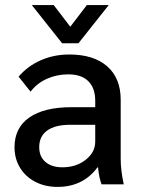

<svg xmlns="http://www.w3.org/2000/svg" viewBox="-20 -724 559 754"><path d="M37 -146Q37 -222 95 -262.5Q153 -303 260 -303H354V-328Q354 -378 327 -405Q300 -432 248 -432Q203 -432 164 -414.5Q125 -397 100 -364L53 -423Q89 -465 140.5 -487.5Q192 -510 252 -510Q348 -510 401 -463.5Q454 -417 454 -332V-100Q454 -55 466 0H379Q369 -24 365 -67H363Q306 10 206 10Q157 10 118.5 -10Q80 -30 58.5 -65.5Q37 -101 37 -146ZM354 -168V-234H256Q197 -234 165.5 -211.5Q134 -189 134 -146Q134 -109 158.5 -88Q183 -67 225 -67Q279 -67 316.5 -96.5Q354 -126 354 -168ZM105 -704H191L256 -619L321 -704H407L288 -554H224Z"/></svg>

Font: Sarabun Medium
Style: Regular
Weight: 500
Designer: Suppakit Chalermlarp | Katatrad Co.,Ltd.
Foundry: Cadson Demak Co.,Ltd.
Version: Version 1.000; ttfautohint (v1.6)